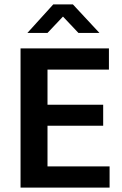

<svg xmlns="http://www.w3.org/2000/svg" viewBox="-20 -849 552 869"><path d="M73 -630H473V-534H195V-375H447V-280H195V-96H476V0H73ZM221 -829H310L430 -700H335L265 -774L195 -700H104Z"/></svg>

Font: Ek Mukta SemiBold
Style: Regular
Weight: 600
Designer: Girish Dalvi and Yashodeep Gholap
Foundry: Ek Type
Version: Version 2.538;PS 1.002;hotconv 16.6.51;makeotf.lib2.5.65220;